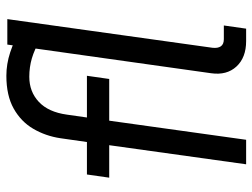

<svg xmlns="http://www.w3.org/2000/svg" viewBox="-115 -678 793 603"><g transform="rotate(-90 281.5 -376.5)"><path d="M67 0 127 -430H25L35 -500H137L149 -584Q156 -630 178.5 -668.5Q201 -707 242 -730Q283 -753 345 -753Q382 -753 418.5 -741Q455 -729 486 -710L460 -646Q427 -665 399.5 -673Q372 -681 342 -681Q295 -681 263 -651Q231 -621 223 -563L214 -500H345L335 -430H204L144 0ZM454 0Q402 0 374 -30.5Q346 -61 353 -110L443 -750H523L433 -106Q431 -89 437.5 -79.5Q444 -70 460 -70H503L493 0Z"/></g></svg>

Font: Finlandica
Style: Italic
Weight: 400
Italic angle: -8°
Designer: Niklas Ekholm, Juho Hiilivirta, Jaakko Suomalainen
Foundry: Helsinki Type Studio
Version: Version 1.064